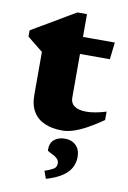

<svg xmlns="http://www.w3.org/2000/svg" viewBox="-92 -618 620 933"><g transform="rotate(10 217.5 -151.5)"><path d="M260 -150Q260 -124 279.8 -109.8Q299.5 -95.5 339.5 -95.5Q359 -95.5 383.2 -99.8Q407.5 -104 436 -113V-71.5Q393 -41.5 357.2 -22.2Q321.5 -3 292.5 6Q263.5 15 239.5 15Q190.5 15 153.8 -0.2Q117 -15.5 96.5 -48.2Q76 -81 76 -132.5V-344L-1 -406V-437Q14 -446 34.5 -458Q55 -470 78.8 -484Q102.5 -498 126.8 -512.2Q151 -526.5 173.2 -539.8Q195.5 -553 213 -563H260V-440.5ZM183.5 -366.5 184 -450.5H417L407.5 -366.5ZM188.5 222.5Q225.5 209.5 235.8 200.8Q246 192 246 177Q246 162.5 237.2 153.8Q228.5 145 216.8 139.2Q205 133.5 196.2 129Q187.5 124.5 187.5 120Q187.5 84.5 208 68Q228.5 51.5 261 51.5Q293.5 51.5 314.5 71.8Q335.5 92 335.5 129Q335.5 157.5 322.5 182Q309.5 206.5 280.2 226Q251 245.5 202 260Z"/></g></svg>

Font: Newsreader 16pt 16pt ExtraBold
Style: Regular
Weight: 800
Version: Version 1.003